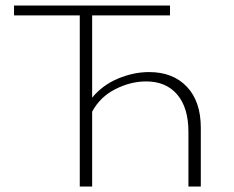

<svg xmlns="http://www.w3.org/2000/svg" viewBox="-20 -678 849 698"><path d="M710 -214V0H665V-199Q665 -286 624.5 -334Q584 -382 511 -382Q455 -382 399.5 -354Q344 -326 315 -272V0H270V-622H31V-658H598V-622H315V-323Q353 -369 409.5 -392.5Q466 -416 522 -416Q609 -416 659.5 -362.5Q710 -309 710 -214Z"/></svg>

Font: Ysabeau Infant Light
Style: Regular
Weight: 300
Designer: Christian Thalmann (Catharsis Fonts)
Version: Version 0.003